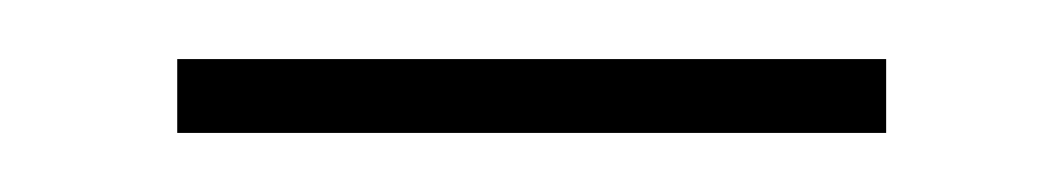

<svg xmlns="http://www.w3.org/2000/svg" viewBox="-20 -284 360 65"><path d="M40 -239H280V-264H40Z"/></svg>

Font: Noto Sans Telugu Thin
Style: Regular
Weight: 100
Designer: Jelle Bosma - Monotype Design Team
Foundry: Monotype Imaging Inc.
Version: Version 2.005